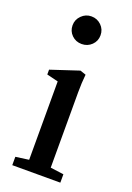

<svg xmlns="http://www.w3.org/2000/svg" viewBox="-135 -736 540 788"><g transform="rotate(20 135.5 -342.5)"><path d="M123 -564.5Q97.2 -564.5 79.6 -581.8Q62 -599.1 62 -624.5Q62 -649.4 80.1 -667.2Q98.1 -685.1 123 -685.1Q148.4 -685.1 166.3 -667.5Q184.1 -649.9 184.1 -624.5Q184.1 -599.1 166.3 -581.8Q148.4 -564.5 123 -564.5ZM25.9 0V-36.6L83.5 -44.4V-386.7L33.7 -398.9V-419.9L156.2 -460.4L181.6 -451.7Q177.7 -415 177.7 -374V-44.4L235.8 -36.6V0Z"/></g></svg>

Font: Elstob 8pt Medium
Style: Regular
Weight: 500
Designer: Peter S. Baker
Version: Version 1.015